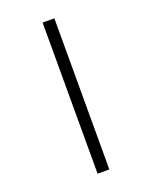

<svg xmlns="http://www.w3.org/2000/svg" viewBox="-168 -882 876 1107"><g transform="rotate(-20 270.0 -328.5)"><path d="M234 -792H306V135H234Z"/></g></svg>

Font: lgurmukhi05
Style: Book
Weight: 400
Designer: Jelle Bosma - Monotype Design Team
Foundry: Monotype Imaging Inc.
Version: Version 2.003